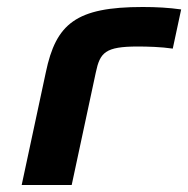

<svg xmlns="http://www.w3.org/2000/svg" viewBox="-20 -529 538 549"><path d="M374 -396C400 -396 441 -395 474 -390L498 -502C463 -507 427 -509 388 -509C197 -509 140 -461 111 -322L42 0H185L254 -322C266 -379 281 -396 374 -396Z"/></svg>

Font: LT Wave Bold
Style: Italic
Weight: 700
Designer: Daniel Lyons
Version: Version 2.5 (Glyphs App)